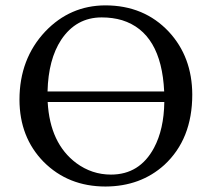

<svg xmlns="http://www.w3.org/2000/svg" viewBox="-20 -678 781 708"><path d="M689 -329.1Q689 -165 585.9 -69.8Q498.5 9.3 369.1 9.8Q231.4 9.8 140.6 -81.5Q52.2 -171.9 51.8 -310.1Q51.8 -460.9 147 -562Q238.3 -657.7 368.2 -658.2Q511.2 -658.2 602.5 -561Q688.5 -468.3 689 -329.1ZM585.4 -340.8Q575.2 -558.1 430.2 -603.5Q395.5 -613.8 355 -613.8Q260.7 -613.8 205.6 -531.2Q158.2 -459 155.3 -340.8ZM585.9 -301.8H155.8Q164.1 -149.4 261.2 -76.7Q318.8 -34.2 389.2 -34.2Q495.1 -34.2 547.9 -132.8Q584.5 -201.2 585.9 -301.8Z"/></svg>

Font: Linux Biolinum O
Style: Regular
Weight: 400
Designer: Philipp H. Poll
Foundry: Philipp H. Poll
Version: Version 1.0.4